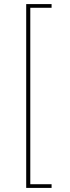

<svg xmlns="http://www.w3.org/2000/svg" viewBox="-20 -780 341 938"><path d="M108 138V-760H232V-742H128V120H232V138Z"/></svg>

Font: Plexus Sans Thin
Style: Regular
Weight: 250
Version: Version 2.001;PS 002.001;hotconv 1.0.70;makeotf.lib2.5.58329